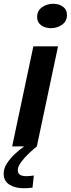

<svg xmlns="http://www.w3.org/2000/svg" viewBox="-56 -777 376 1019"><path d="M8.5 0 121 -531H252L139.5 0ZM123.5 154.5 116.5 219Q93.5 222 69.5 222Q24 222 -6.2 202.8Q-36.5 183.5 -36.5 144Q-36.5 116.5 -18.2 88.8Q0 61 25.5 37.8Q51 14.5 72.5 0H139.5Q122.5 13.5 98.5 36Q74.5 58.5 56.5 82.8Q38.5 107 38.5 125Q38.5 144 50.8 151Q63 158 84 158Q93.5 158 104.2 157Q115 156 123.5 154.5ZM214.5 -627.5Q184 -627.5 162.5 -643Q141 -658.5 141 -686Q141 -720 167 -738.5Q193 -757 226.5 -757Q256.5 -757 278 -741.5Q299.5 -726 299.5 -698Q299.5 -664.5 273.5 -646Q247.5 -627.5 214.5 -627.5Z"/></svg>

Font: Epilogue SemiBold
Style: Italic
Weight: 600
Italic angle: -12°
Designer: Tyler Finck
Foundry: Etcetera Type Co
Version: Version 2.111; ttfautohint (v1.8.3)